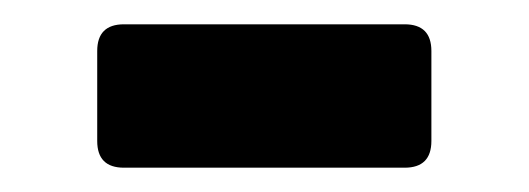

<svg xmlns="http://www.w3.org/2000/svg" viewBox="-20 -591 435 158"><path d="M82 -453Q60 -453 60 -475V-549Q60 -571 82 -571H313Q335 -571 335 -549V-475Q335 -453 313 -453Z"/></svg>

Font: Rubik SemiBold
Style: Regular
Weight: 600
Designer: Hubert and Fischer
Foundry: Hubert and Fischer
Version: Version 2.300;gftools[0.9.30]